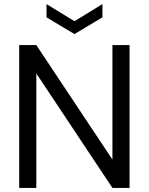

<svg xmlns="http://www.w3.org/2000/svg" viewBox="-20 -921 729 941"><path d="M74 0V-700H158L531 -139V-700H615V0H531L158 -561V0ZM345 -754 208 -836V-901L345 -817L482 -901V-836Z"/></svg>

Font: DeepMind Sans
Style: Regular
Weight: 400
Designer: Jonny Pinhorn / Modifications: Colophon Foundry
Foundry: Colophon Foundry
Version: Version 1.002; ttfautohint (v1.8.2)